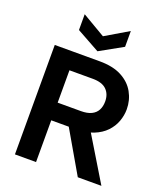

<svg xmlns="http://www.w3.org/2000/svg" viewBox="-166 -1045 987 1154"><g transform="rotate(20 328.0 -467.5)"><path d="M469 -935V-834L322 -752L174 -834V-935L322 -848ZM469 -484Q469 -531 440.5 -559Q412 -587 352 -587H203V-380H352Q392 -380 418 -392.5Q444 -405 456.5 -428.5Q469 -452 469 -484ZM356 -700Q441 -700 496.5 -670.5Q552 -641 579.5 -591.5Q607 -542 607 -484Q607 -445 593 -406.5Q579 -368 549 -336.5Q519 -305 471.5 -286Q424 -267 356 -267H203V0H68V-700ZM432 -312 621 0H470L289 -312Z"/></g></svg>

Font: Albert Sans
Style: Bold
Weight: 700
Designer: Andreas Rasmussen
Foundry: a.Foundry
Version: Version 1.025